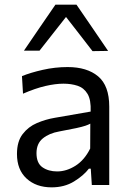

<svg xmlns="http://www.w3.org/2000/svg" viewBox="-20 -796 558 826"><path d="M202 10Q135.5 10 94.2 -28Q53 -66 53 -133.5Q53 -187.5 77.5 -219.2Q102 -251 139.2 -266.8Q176.5 -282.5 214.5 -289L370 -316Q372 -366.5 356.5 -392.2Q341 -418 313.8 -427Q286.5 -436 253 -436Q218.5 -436 175.2 -426Q132 -416 79 -393L74.5 -468.5Q111 -483.5 163.8 -495.5Q216.5 -507.5 271 -507.5Q354.5 -507.5 402.2 -467.5Q450 -427.5 450 -337V0H375L370.5 -70.5H362.5Q339.5 -40.5 298.2 -15.2Q257 10 202 10ZM226 -58.5Q266 -58.5 304.8 -83Q343.5 -107.5 368 -157L368.5 -264Q360.5 -259.5 347.2 -255Q334 -250.5 307.8 -244.8Q281.5 -239 235 -230.5Q192 -223 164.5 -200.8Q137 -178.5 137 -137Q137 -94 162.8 -76.2Q188.5 -58.5 226 -58.5ZM378 -576Q349.5 -613 321.2 -649.5Q293 -686 264 -723Q235 -686 207 -650.5Q179 -614.5 150 -578H83Q116.5 -627 150.5 -677Q184.5 -726.5 218.5 -776H309Q343 -726.5 377 -676.8Q411 -627 445 -577Z"/></svg>

Font: Heraclito
Style: Regular
Weight: 400
Designer: Kostas Bartsokas (font) & Cristiano Sobral (main changes)
Foundry: Kostas Bartsokas (font) & Cristiano Sobral (main changes)
Version: Version 1.00;July 8, 2020;FontCreator 13.0.0.2655 64-bit